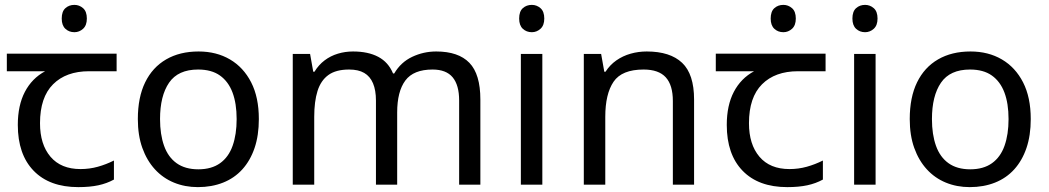

<svg xmlns="http://www.w3.org/2000/svg" viewBox="-20 -757 4299 787"><path d="M285 -737Q305 -737 320.5 -723.5Q336 -710 336 -681Q336 -653 320.5 -639Q305 -625 285 -625Q263 -625 248 -639Q233 -653 233 -681Q233 -710 248 -723.5Q263 -737 285 -737ZM301 10Q183 10 118 -57Q53 -124 53 -245Q53 -325 82 -380.5Q111 -436 165 -465H8V-537H458V-465H345Q251 -465 197.5 -411.5Q144 -358 144 -252Q144 -165 187 -114.5Q230 -64 310 -64Q347 -64 381 -73.5Q415 -83 447 -99V-21Q418 -5 383 2.5Q348 10 301 10Z M1041 -269Q1041 -202 1023.5 -150.5Q1006 -99 973.5 -63Q941 -27 894.5 -8.5Q848 10 791 10Q738 10 693 -8.5Q648 -27 615 -63Q582 -99 563.5 -150.5Q545 -202 545 -269Q545 -358 575 -419.5Q605 -481 661 -513.5Q717 -546 794 -546Q867 -546 922.5 -513.5Q978 -481 1009.5 -419.5Q1041 -358 1041 -269ZM636 -269Q636 -206 652.5 -159.5Q669 -113 704 -88Q739 -63 793 -63Q847 -63 882 -88Q917 -113 933.5 -159.5Q950 -206 950 -269Q950 -333 933 -378Q916 -423 881.5 -447.5Q847 -472 792 -472Q710 -472 673 -418Q636 -364 636 -269Z M1768 -546Q1859 -546 1904 -499.5Q1949 -453 1949 -349V0H1862V-345Q1862 -408 1835.5 -440Q1809 -472 1753 -472Q1675 -472 1641.5 -427Q1608 -382 1608 -296V0H1521V-345Q1521 -387 1509 -415.5Q1497 -444 1473 -458Q1449 -472 1411 -472Q1357 -472 1326 -449.5Q1295 -427 1281.5 -384Q1268 -341 1268 -278V0H1180V-536H1251L1264 -463H1269Q1286 -491 1310.5 -509.5Q1335 -528 1365 -537Q1395 -546 1427 -546Q1489 -546 1530.5 -524Q1572 -502 1591 -456H1596Q1623 -502 1669.5 -524Q1716 -546 1768 -546Z M2203 -536V0H2115V-536ZM2160 -737Q2180 -737 2195.5 -723.5Q2211 -710 2211 -681Q2211 -653 2195.5 -639Q2180 -625 2160 -625Q2138 -625 2123 -639Q2108 -653 2108 -681Q2108 -710 2123 -723.5Q2138 -737 2160 -737Z M2631 -546Q2727 -546 2776 -499.5Q2825 -453 2825 -349V0H2738V-343Q2738 -408 2709 -440Q2680 -472 2618 -472Q2529 -472 2495 -422Q2461 -372 2461 -278V0H2373V-536H2444L2457 -463H2462Q2480 -491 2506.5 -509.5Q2533 -528 2565 -537Q2597 -546 2631 -546Z M3191 -737Q3211 -737 3226.5 -723.5Q3242 -710 3242 -681Q3242 -653 3226.5 -639Q3211 -625 3191 -625Q3169 -625 3154 -639Q3139 -653 3139 -681Q3139 -710 3154 -723.5Q3169 -737 3191 -737ZM3207 10Q3089 10 3024 -57Q2959 -124 2959 -245Q2959 -325 2988 -380.5Q3017 -436 3071 -465H2914V-537H3364V-465H3251Q3157 -465 3103.5 -411.5Q3050 -358 3050 -252Q3050 -165 3093 -114.5Q3136 -64 3216 -64Q3253 -64 3287 -73.5Q3321 -83 3353 -99V-21Q3324 -5 3289 2.5Q3254 10 3207 10Z M3569 -536V0H3481V-536ZM3526 -737Q3546 -737 3561.5 -723.5Q3577 -710 3577 -681Q3577 -653 3561.5 -639Q3546 -625 3526 -625Q3504 -625 3489 -639Q3474 -653 3474 -681Q3474 -710 3489 -723.5Q3504 -737 3526 -737Z M4205 -269Q4205 -202 4187.5 -150.5Q4170 -99 4137.5 -63Q4105 -27 4058.5 -8.5Q4012 10 3955 10Q3902 10 3857 -8.5Q3812 -27 3779 -63Q3746 -99 3727.5 -150.5Q3709 -202 3709 -269Q3709 -358 3739 -419.5Q3769 -481 3825 -513.5Q3881 -546 3958 -546Q4031 -546 4086.5 -513.5Q4142 -481 4173.5 -419.5Q4205 -358 4205 -269ZM3800 -269Q3800 -206 3816.5 -159.5Q3833 -113 3868 -88Q3903 -63 3957 -63Q4011 -63 4046 -88Q4081 -113 4097.5 -159.5Q4114 -206 4114 -269Q4114 -333 4097 -378Q4080 -423 4045.5 -447.5Q4011 -472 3956 -472Q3874 -472 3837 -418Q3800 -364 3800 -269Z"/></svg>

Font: utelugu05
Style: Book
Weight: 400
Designer: Jelle Bosma - Monotype Design Team
Foundry: Monotype Imaging Inc.
Version: Version 2.003